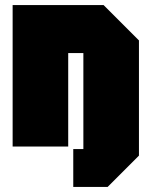

<svg xmlns="http://www.w3.org/2000/svg" viewBox="-20 -580 600 760"><path d="M30 0V-560H390L530 -420V36L406 160H270V10H310V-370H250V0Z"/></svg>

Font: Tektur Condensed Black
Style: Regular
Weight: 900
Width: 3
Designer: Adam Jagosz
Foundry: Adam Jagosz
Version: Version 1.005;gftools[0.9.30]